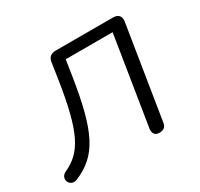

<svg xmlns="http://www.w3.org/2000/svg" viewBox="-121 -623 796 766"><g transform="rotate(-30 277.5 -239.5)"><path d="M411 6C430 6 441 -2 444 -22L512 -447C516 -471 504 -485 480 -485H216C194 -485 181 -475 178 -453L166 -373C132 -158 95 -86 9 -47C-26 -31 -6 18 31 3C140 -43 185 -123 223 -370L233 -435H449L384 -28C381 -6 391 6 411 6Z"/></g></svg>

Font: SN Pro Light
Style: Italic
Weight: 300
Italic angle: -8.99998°
Designer: Tobias Whetton
Foundry: Supernotes
Version: Version 1.001;Glyphs 3.2 (3249)